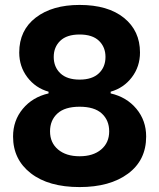

<svg xmlns="http://www.w3.org/2000/svg" viewBox="-20 -749 646 779"><path d="M303 10Q177 10 105 -46Q33 -102 33 -195Q33 -260 72.5 -307.5Q112 -355 177 -370V-377Q124 -392 91 -435.5Q58 -479 58 -536Q58 -626 125 -677.5Q192 -729 303 -729Q418 -729 483 -676.5Q548 -624 548 -536Q548 -479 515 -435.5Q482 -392 429 -377V-370Q494 -355 533.5 -307.5Q573 -260 573 -195Q573 -99 499.5 -44.5Q426 10 303 10ZM423 -216Q423 -261 393 -288.5Q363 -316 303 -316Q243 -316 213 -288.5Q183 -261 183 -216Q183 -170 215.5 -142.5Q248 -115 303 -115Q358 -115 390.5 -142.5Q423 -170 423 -216ZM408 -518Q408 -558 381.5 -583.5Q355 -609 303 -609Q251 -609 224.5 -583.5Q198 -558 198 -518Q198 -477 225 -451.5Q252 -426 303 -426Q354 -426 381 -451.5Q408 -477 408 -518Z"/></svg>

Font: Mona Sans
Style: Bold
Weight: 700
Designer: Deni Anggara
Foundry: GitHub
Version: Version 2.000;Glyphs 3.2.3 (3260)